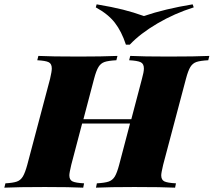

<svg xmlns="http://www.w3.org/2000/svg" viewBox="-68 -866 986 886"><path d="M898 -608 893 -588Q856 -586 838.5 -580Q821 -574 810.5 -557Q800 -540 790 -502L685 -106Q676 -68 676 -57Q676 -36 690.5 -29Q705 -22 744 -20L740 0Q680 -3 552 -3Q437 -3 375 0L379 -20Q415 -22 433 -28Q451 -34 461.5 -51Q472 -68 482 -106L532 -296H311L261 -106Q252 -68 252 -57Q252 -36 266.5 -29Q281 -22 320 -20L316 0Q255 -3 139 -3Q13 -3 -48 0L-43 -20Q-8 -22 9.5 -28Q27 -34 37.5 -51.5Q48 -69 58 -106L163 -502Q171 -536 171 -550Q171 -572 156.5 -579Q142 -586 104 -588L109 -608Q167 -605 296 -605Q403 -605 474 -608L469 -588Q432 -586 414.5 -580Q397 -574 386.5 -557Q376 -540 366 -502L317 -316H538L587 -502Q596 -534 596 -550Q596 -572 581 -579Q566 -586 528 -588L533 -608Q593 -605 709 -605Q836 -605 898 -608ZM821 -846 826 -832Q737 -804 658 -757.5Q579 -711 531 -660H513Q493 -721 462 -761Q431 -801 374 -832L378 -846Q450 -834 499.5 -821.5Q549 -809 596 -792Q693 -825 821 -846Z"/></svg>

Font: Playfair Display SC Black
Style: Italic
Weight: 900
Italic angle: -14°
Designer: Claus Eggers Sørensen
Foundry: Claus Eggers Sørensen
Version: Version 1.200; ttfautohint (v1.6)